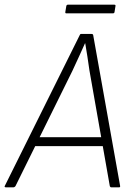

<svg xmlns="http://www.w3.org/2000/svg" viewBox="-42 -800 569 820"><path d="M-17 0Q-20 0 -21.5 -1.5Q-23 -3 -22 -5L298 -649Q300 -655 304 -655H349Q355 -655 356 -650L471 -6Q472 0 467 0H433Q429 0 427 -5L340 -499Q336 -528 331.5 -557Q327 -586 322 -615H321Q308 -586 294.5 -556.5Q281 -527 267 -497L24 -5Q20 0 16 0ZM98 -176 115 -214H400L405 -176ZM241 -743Q236 -743 237 -749L241 -773Q242 -780 248 -780H446Q453 -780 451 -773L447 -748Q446 -743 440 -743Z"/></svg>

Font: Sofia Sans Semi Condensed ExtraLight
Style: Italic
Weight: 250
Italic angle: -9°
Version: Version 4.100